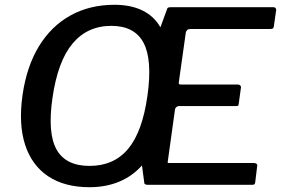

<svg xmlns="http://www.w3.org/2000/svg" viewBox="-20 -772 1174 802"><path d="M1041 -91Q1048 -91 1052 -87.5Q1056 -84 1054 -76L1046 -10Q1045 -4 1042.5 -2Q1040 0 1032 0H597Q592 0 588 -1.5Q584 -3 583 -6L573 -81Q533 -36 477.5 -13Q422 10 354 10Q250 10 181.5 -35.5Q113 -81 85 -167Q57 -253 74 -374Q91 -494 142.5 -578.5Q194 -663 274.5 -707.5Q355 -752 458 -752Q527 -752 575.5 -728Q624 -704 650 -658L679 -737Q681 -740 684.5 -741Q688 -742 693 -742H1122Q1128 -742 1131.5 -737.5Q1135 -733 1133 -726L1124 -663Q1123 -656 1120.5 -653.5Q1118 -651 1109 -651H775Q767 -651 762 -646.5Q757 -642 756 -635L727 -429Q726 -422 728 -420.5Q730 -419 736 -419H973Q980 -419 984 -414.5Q988 -410 986 -403L977 -337Q976 -332 974.5 -330.5Q973 -329 966 -329H727Q722 -329 717 -325Q712 -321 711 -315L681 -99Q680 -92 681 -91.5Q682 -91 687 -91H1041ZM354 -79Q456 -79 515.5 -150.5Q575 -222 596 -373Q617 -523 579.5 -593.5Q542 -664 445 -664Q345 -664 283 -590Q221 -516 199 -362Q178 -215 216.5 -147Q255 -79 354 -79Z"/></svg>

Font: Libre Franklin Medium
Style: Italic
Weight: 500
Italic angle: -8°
Designer: Pablo Impallari, Rodrigo Fuenzalida, Nhung Nguyen
Foundry: Impallari Type
Version: Version 3.000